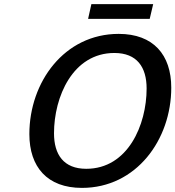

<svg xmlns="http://www.w3.org/2000/svg" viewBox="-20 -902 854 935"><path d="M709 -810 726 -882H425L409 -810ZM814 -475C814 -635 727 -737 558 -737C293 -737 123 -502 123 -249C123 -89 210 13 379 13C644 13 814 -222 814 -475ZM400 -80C290 -80 243 -149 243 -253C243 -430 334 -644 537 -644C647 -644 694 -575 694 -471C694 -294 603 -80 400 -80Z"/></svg>

Font: Perun Medium Italic
Style: Regular
Weight: 500
Italic angle: -12°
Foundry: Copyright (c) Stefan Peev, Context Ltd, 2016
Version: Version 1.026